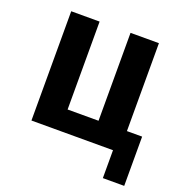

<svg xmlns="http://www.w3.org/2000/svg" viewBox="-125 -655 852 903"><g transform="rotate(20 301.0 -203.5)"><path d="M487.3 139.6H594.2V-106.9H518.1V-546.9H376V-106.9H221.2V-546.9H79.1V0H487.3Z"/></g></svg>

Font: Hack
Style: Bold
Weight: 700
Monospace: yes
Designer: Christopher Simpkins
Foundry: Christopher Simpkins
Version: Version 2.010